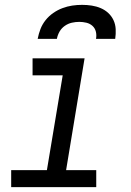

<svg xmlns="http://www.w3.org/2000/svg" viewBox="-20 -770 540 790"><path d="M26 0V-70H173L238 -460H114V-530H328L252 -70H376V0ZM135 -610Q139 -631 146.5 -650.5Q154 -670 167.5 -687Q181 -704 199 -716.5Q217 -729 237 -736.5Q257 -744 277 -747Q297 -750 318 -750Q338 -750 357.5 -747Q377 -744 394.5 -736.5Q412 -729 425.5 -716.5Q439 -704 447 -687Q455 -670 456 -650Q457 -630 454 -610H375Q378 -625 374.5 -639.5Q371 -654 360.5 -663.5Q350 -673 335.5 -676.5Q321 -680 306 -680Q291 -680 275.5 -676.5Q260 -673 246.5 -663.5Q233 -654 225 -640Q217 -626 214 -610Z"/></svg>

Font: Iosevka Curly Slab Oblique
Style: Regular
Weight: 400
Italic angle: -9°
Monospace: yes
Designer: Belleve Invis
Foundry: Belleve Invis
Version: Version 11.1.0; ttfautohint (v1.8.3)